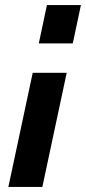

<svg xmlns="http://www.w3.org/2000/svg" viewBox="-20 -732 339 757"><path d="M243 -445 147 5H13L109 -445ZM299 -712 267 -561H133L165 -712Z"/></svg>

Font: Raleway Thin
Style: Bold Italic
Weight: 700
Italic angle: -12°
Version: Version 4.026